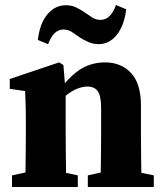

<svg xmlns="http://www.w3.org/2000/svg" viewBox="-20 -748 656 768"><path d="M131.3 -588.2Q139.3 -654.8 169.8 -690.9Q200.2 -727 243.4 -727Q266.2 -727 283.4 -718.8Q300.7 -710.6 316.4 -700.2Q331.2 -690 347.2 -679.2Q363.2 -668.5 381.8 -668.5Q403.3 -668.5 418.9 -684.4Q434.5 -700.3 443.8 -727.9L484.9 -710.9Q476.6 -645 446.8 -608.2Q417.1 -571.4 375.1 -571.4Q353.7 -571.4 334.1 -579.7Q314.6 -588.1 299.2 -598.2Q285.1 -608.4 269.1 -619.1Q253.1 -629.9 233.8 -629.9Q212.5 -629.9 197.3 -614.1Q182.1 -598.4 172.5 -571.2ZM245.7 0H80.4Q81.4 -23 81.9 -60.5Q82.4 -98 82.9 -138.5Q83.4 -179 83.4 -210V-267.8Q83.4 -295.8 82.9 -313.8Q82.4 -331.8 81.9 -347.7Q81.4 -363.7 80.4 -383.7L19.1 -392.7V-432.1L216.5 -498.5L233.6 -487.8L242.7 -376.9V-210Q242.7 -179 243.2 -138.5Q243.7 -98 244.2 -60.5Q244.7 -23 245.7 0ZM197 -66.5 291.2 -46.5V0H28V-46.5L120.7 -66.5ZM421.8 -66.5H497.4L595.2 -46.5V0H331.3V-46.5ZM399.5 -498.5Q464.5 -498.5 504.2 -455.9Q543.8 -413.3 543.8 -326.5V-210Q543.8 -178 544.3 -137.5Q544.8 -97 545.3 -60Q545.8 -23 546.8 0H381.5Q382.5 -23 383 -60Q383.5 -97 384 -137.5Q384.5 -178 384.5 -210V-314.9Q384.5 -363.3 371.5 -382.6Q358.5 -401.8 328.6 -401.8Q310.8 -401.8 289.6 -393.4Q268.4 -385 247 -368.5Q225.5 -352.1 205.2 -328.5H171.2V-393H238.8L200.8 -364.9Q236.4 -415.7 267.8 -444.6Q299.2 -473.6 331.5 -486.1Q363.8 -498.5 399.5 -498.5Z"/></svg>

Font: Adobe Variable Font Prototype
Style: Regular
Weight: 389
Designer: Frank Grießhammer
Foundry: Adobe
Version: Version 1.004;hotconv 1.0.113;makeotfexe 2.5.65598